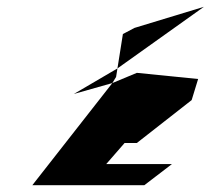

<svg xmlns="http://www.w3.org/2000/svg" viewBox="-20 -732 619 564"><path d="M75 -188H404L485 -250H292L346 -312H382L543 -438L562 -500L382 -518L310 -488ZM197 -456 310 -488 321 -506 325 -531ZM341 -632 325 -531 579 -712 375 -650Z"/></svg>

Font: bitstorm
Style: sucnobl
Weight: 400
Version: Version 0.2